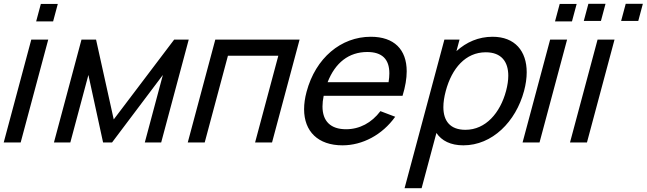

<svg xmlns="http://www.w3.org/2000/svg" viewBox="-37 -748 3396 1008"><path d="M152.8 -635.5H241.8L266.5 -727.5H177.5ZM-17.5 0H71.5L216.2 -540H127.2Z M246.2 0H332.2L427.1 -354.5L504.2 0H551.2L818.1 -354.5L723.2 0H809.2L953.8 -540H877.3L560.1 -121L467.3 -540H390.8Z M948.7 0H1037.7L1159.7 -455.5H1424.2L1302.2 0H1391.2L1535.8 -540H1093.3Z M1662.3 -245H2076.3C2091 -292.6 2098.2 -335.7 2098.2 -373.5C2098.2 -488.3 2032.1 -555 1909.9 -555C1752.9 -555 1620 -443.5 1572.6 -266.5C1563.7 -233.6 1559.5 -202.8 1559.5 -174.6C1559.5 -58 1632.7 15 1761.1 15C1865.6 15 1969.7 -39.5 2037.8 -135L1960.2 -164.5C1913.8 -103 1850.8 -69.5 1779.8 -69.5C1698.3 -69.5 1656.1 -112.1 1656.1 -189C1656.1 -206 1658.1 -224.7 1662.3 -245ZM1891.4 -475C1968.4 -475 2007.1 -437.9 2007.1 -363C2007.1 -348.8 2005.7 -333.3 2003 -316.5H1683C1722.9 -419 1794.4 -475 1891.4 -475Z M2549 -555C2475.5 -555 2411.5 -527 2359.3 -479.5L2375.5 -540H2296L2087 240H2176.5L2254.2 -50C2281.7 -9 2328.8 15 2395.8 15C2546.8 15 2670.9 -108.5 2714.3 -270.5C2723.6 -305.3 2728.2 -338.3 2728.2 -368.7C2728.2 -479.5 2666.8 -555 2549 -555ZM2406.6 -66.5C2325.9 -66.5 2290.7 -113.3 2290.7 -185.7C2290.7 -211.1 2295 -239.7 2303.3 -270.5C2335.3 -390 2407.7 -473.5 2513.2 -473.5C2595.6 -473.5 2631.5 -423.6 2631.5 -350.6C2631.5 -326.1 2627.4 -299.1 2619.8 -270.5C2589 -155.5 2513.1 -66.5 2406.6 -66.5Z M2876.8 -635.5H2965.8L2990.5 -727.5H2901.5ZM2706.5 0H2795.5L2940.2 -540H2851.2Z M3027.9 -638H3117.9L3142 -728H3052ZM3223.9 -638H3313.9L3338 -728H3248ZM2955.5 0H3044.5L3189.2 -540H3100.2Z"/></svg>

Font: Manrope
Style: MediumItalic
Weight: 500
Italic angle: -15°
Designer: Mikhail Sharanda
Foundry: Mikhail Sharanda
Version: Version 4.502;hotconv 1.0.109;makeotfexe 2.5.65596